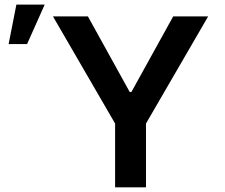

<svg xmlns="http://www.w3.org/2000/svg" viewBox="-20 -797 957 817"><path d="M354 -727.3 532 -405.5H539.1L717 -727.3H865.8L601.2 -271.3V0H469.8V-271.3L205.3 -727.3ZM49.7 -777.3H170.1L95.2 -609.4H16.7Z"/></svg>

Font: Interop SemBd
Style: Regular
Weight: 600
Designer: Rasmus Andersson, Google, Jang Haemin
Foundry: jhaemin
Version: Version 1.008